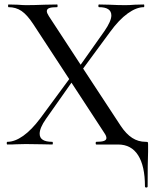

<svg xmlns="http://www.w3.org/2000/svg" viewBox="-20 -645 687 857"><path d="M641 0V31Q639 83 639 187Q639 192 633 192Q627 192 627 187Q627 96 596.5 48Q566 0 507 0H410Q407 0 407 -6Q407 -12 410 -12Q433 -12 444 -16Q455 -20 455 -29Q455 -38 446 -51L299 -276L185 -114Q157 -74 157 -48Q157 -12 213 -12Q216 -12 216 -6Q216 0 213 0Q182 0 166 -1L95 -2L52 -1Q40 0 13 0Q10 0 10 -6Q10 -12 13 -12Q46 -12 83.5 -38.5Q121 -65 160 -117L289 -292L128 -538Q101 -579 76 -596Q51 -613 18 -613Q16 -613 16 -619Q16 -625 18 -625L58 -624Q84 -622 97 -622Q130 -622 180 -624L235 -625Q237 -625 237 -619Q237 -613 235 -613Q211 -613 200 -609Q189 -605 189 -595Q189 -587 198 -573L340 -356L446 -506Q477 -551 477 -576Q477 -613 422 -613Q419 -613 419 -619Q419 -625 422 -625L468 -624Q508 -622 539 -622Q558 -622 582 -624L622 -625Q624 -625 624 -619Q624 -613 622 -613Q589 -613 550 -585Q511 -557 471 -502L351 -339L519 -83Q543 -47 570 -29.5Q597 -12 630 -12Q638 -12 639.5 -10.5Q641 -9 641 0Z"/></svg>

Font: Cormorant Infant Medium
Style: Regular
Weight: 500
Designer: Christian Thalmann (Catharsis Fonts)
Version: Version 3.000